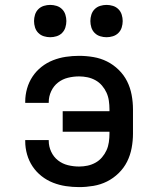

<svg xmlns="http://www.w3.org/2000/svg" viewBox="-20 -756 640 784"><path d="M303 8Q276 8 249 4Q222 0 196.5 -10Q171 -20 149.5 -37Q128 -54 113 -76.5Q98 -99 90.5 -125.5Q83 -152 83 -179V-184H179V-181Q179 -158 189 -136.5Q199 -115 217 -101Q235 -87 257.5 -81.5Q280 -76 303 -76Q320 -76 337 -79.5Q354 -83 369.5 -91.5Q385 -100 396.5 -113.5Q408 -127 415 -142.5Q422 -158 424.5 -175.5Q427 -193 427 -210V-218H236V-302H427V-310Q427 -327 424.5 -344.5Q422 -362 415 -377.5Q408 -393 396.5 -406.5Q385 -420 369.5 -428.5Q354 -437 337 -440.5Q320 -444 303 -444Q280 -444 257.5 -438.5Q235 -433 217 -419Q199 -405 189 -383.5Q179 -362 179 -339V-336H83V-341Q83 -368 90.5 -394.5Q98 -421 113 -443.5Q128 -466 149.5 -483Q171 -500 196.5 -510Q222 -520 249 -524Q276 -528 303 -528Q332 -528 361.5 -523Q391 -518 417 -505Q443 -492 464.5 -471Q486 -450 499 -424Q512 -398 517.5 -368.5Q523 -339 523 -310V-210Q523 -181 517.5 -151.5Q512 -122 499 -96Q486 -70 464.5 -49Q443 -28 417 -15Q391 -2 361.5 3Q332 8 303 8ZM415 -604Q402 -604 389 -608Q376 -612 366.5 -621.5Q357 -631 353 -644Q349 -657 349 -670Q349 -683 353 -696Q357 -709 366.5 -718.5Q376 -728 389 -732Q402 -736 415 -736Q428 -736 441 -732Q454 -728 463.5 -718.5Q473 -709 477 -696Q481 -683 481 -670Q481 -657 477 -644Q473 -631 463.5 -621.5Q454 -612 441 -608Q428 -604 415 -604ZM185 -604Q172 -604 159 -608Q146 -612 136.5 -621.5Q127 -631 123 -644Q119 -657 119 -670Q119 -683 123 -696Q127 -709 136.5 -718.5Q146 -728 159 -732Q172 -736 185 -736Q198 -736 211 -732Q224 -728 233.5 -718.5Q243 -709 247 -696Q251 -683 251 -670Q251 -657 247 -644Q243 -631 233.5 -621.5Q224 -612 211 -608Q198 -604 185 -604Z"/></svg>

Font: Iosevka Fixed Curly Md Ex
Style: Regular
Weight: 500
Width: 7
Monospace: yes
Designer: Belleve Invis
Foundry: Belleve Invis
Version: Version 30.1.2